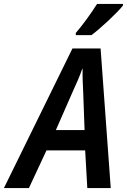

<svg xmlns="http://www.w3.org/2000/svg" viewBox="-80 -963 650 983"><path d="M308 -794V-783H388C433 -816 521 -898 549 -934L550 -943H417C388 -897 345 -837 308 -794ZM-60 0H68L158 -193H356L367 0H487L435 -715H291ZM206 -297 292 -493C312 -536 328 -573 341 -610H343C342 -571 344 -529 346 -490L353 -297Z"/></svg>

Font: Noto Sans SemiCondensed SemiBold
Style: Italic
Weight: 600
Width: 4
Italic angle: -12°
Designer: Monotype Design Team
Foundry: Monotype Imaging Inc.
Version: Version 2.013